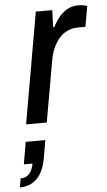

<svg xmlns="http://www.w3.org/2000/svg" viewBox="-97 -575 505 906"><g transform="rotate(-5 155.5 -122.0)"><path d="M15 0 107 -526H185L182 -446H188Q201 -472 218 -492.5Q235 -513 257.5 -525.5Q280 -538 309 -538Q323 -538 333.5 -536Q344 -534 351 -531L334 -434H300Q273 -434 250.5 -424Q228 -414 211 -395.5Q194 -377 181.5 -349Q169 -321 163 -285L113 0ZM-40 294 -33 252Q-7 252 8.5 234.5Q24 217 29 187H-12L6 82H99L84 167Q76 213 58 241Q40 269 15 281.5Q-10 294 -40 294Z"/></g></svg>

Font: Archivo SemiCondensed Medium
Style: Italic
Weight: 500
Width: 4
Italic angle: -10°
Designer: Hector Gatti
Foundry: Omnibus-Type
Version: Version 2.001